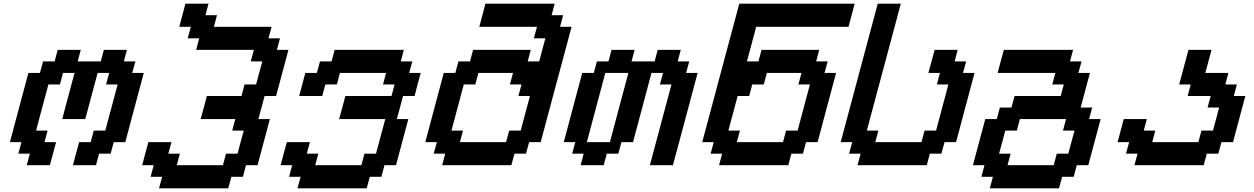

<svg xmlns="http://www.w3.org/2000/svg" viewBox="-20 -895 6790 1040"><path d="M375 0H500L516.6 -62.5H579.1L596.2 -125H658.7Q675.3 -187.5 708.7 -312.5Q742.2 -437.5 758.8 -500H696.3L713.4 -562.5H650.9L667.5 -625H542.5L525.9 -562.5H400.9L417.5 -625H292.5L275.9 -562.5H213.4L196.3 -500H133.8Q117.2 -437.5 83.7 -312.5Q50.3 -187.5 33.7 -125H96.2L79.1 -62.5H141.6L125 0H250Q255.9 -21 267.1 -62.5Q278.3 -104 283.7 -125H221.2L237.8 -187.5H175.3Q186.5 -229 208.7 -312.3Q231 -395.5 242.2 -437.5H304.7L321.3 -500H383.8Q372.6 -458 350.3 -375Q328.1 -292 316.9 -250H441.9Q453.1 -292 475.3 -375Q497.6 -458 508.8 -500H571.3L554.7 -437.5H617.2Q606 -396 583.7 -312.5Q561.5 -229 550.3 -187.5H487.8L471.2 -125H408.7Q402.8 -104 391.6 -62.5Q380.4 -21 375 0Z M841.3 125H1216.3L1233.4 62.5H1295.9L1312.5 0H1375Q1386.2 -42 1408.4 -125.2Q1430.7 -208.5 1441.9 -250H1379.4Q1385.3 -270.5 1396.5 -312.3Q1407.7 -354 1413.1 -375H1475.6Q1486.8 -416.5 1509 -500Q1531.2 -583.5 1542.5 -625H1480L1496.6 -687.5H1434.1L1451.2 -750H1138.7L1155.3 -812.5H1092.8L1109.4 -875H984.4Q979 -854 967.8 -812.5Q956.5 -771 951.2 -750H1013.7L996.6 -687.5H1059.1L1042.5 -625H1355L1338.4 -562.5H1400.9Q1395 -542 1383.8 -500.2Q1372.6 -458.5 1367.2 -437.5H1304.7L1288.1 -375H1100.6Q1095.2 -354 1084 -312.3Q1072.8 -270.5 1066.9 -250H1254.4L1237.8 -187.5H1300.3Q1294.4 -166.5 1283.2 -124.8Q1272 -83 1266.6 -62.5H1204.1L1187.5 0H937.5L954.1 -62.5H891.6L908.7 -125H783.7Q777.8 -104 766.6 -62.5Q755.4 -21 750 0H812.5L795.9 62.5H858.4Z M1591.3 125H1966.3L1983.4 62.5H2045.9L2062.5 0H2125Q2136.2 -42 2158.4 -125.2Q2180.7 -208.5 2191.9 -250H2129.4Q2135.3 -270.5 2146.5 -312.3Q2157.7 -354 2163.1 -375H2225.6Q2231 -395.5 2241.9 -437.3Q2252.9 -479 2258.8 -500H2196.3L2213.4 -562.5H2150.9L2167.5 -625H1792.5L1775.9 -562.5H1713.4L1696.3 -500H1633.8Q1628.4 -479 1617.2 -437.5Q1606 -396 1600.6 -375H1725.6L1742.2 -437.5H1804.7L1821.3 -500H2071.3L2054.7 -437.5H2117.2L2100.6 -375H1850.6Q1845.2 -354 1834 -312.3Q1822.8 -270.5 1816.9 -250H2066.9L2016.6 -62.5H1954.1L1937.5 0H1687.5L1704.1 -62.5H1641.6L1658.7 -125H1533.7Q1527.8 -104 1516.6 -62.5Q1505.4 -21 1500 0H1562.5L1545.9 62.5H1608.4Z M2375 0H2750L2766.6 -62.5H2829.1L2846.2 -125H2908.7Q2936.5 -229.5 2992.4 -437.7Q3048.3 -646 3076.2 -750H3013.7L3030.3 -812.5H2967.8L2984.4 -875H2609.4Q2604 -854 2593 -812.5Q2582 -771 2576.2 -750H2888.7L2871.6 -687.5H2934.1Q2928.2 -667 2917.2 -625.2Q2906.2 -583.5 2900.9 -562.5H2838.4L2855 -625H2542.5L2525.9 -562.5H2463.4L2446.3 -500H2383.8Q2367.2 -437.5 2333.7 -312.5Q2300.3 -187.5 2283.7 -125H2346.2L2329.1 -62.5H2391.6ZM2721.2 -125H2471.2L2487.8 -187.5H2425.3Q2436.5 -229 2458.7 -312.3Q2481 -395.5 2492.2 -437.5H2554.7L2571.3 -500H2758.8L2742.2 -437.5H2804.7L2788.1 -375H2850.6L2800.3 -187.5H2737.8Z M3500 0H3625Q3647.5 -83 3692.1 -250Q3736.8 -417 3758.8 -500H3696.3L3713.4 -562.5H3650.9L3667.5 -625H3542.5L3525.9 -562.5H3400.9L3417.5 -625H3292.5L3275.9 -562.5H3213.4L3196.3 -500H3133.8Q3117.2 -437.5 3083.7 -312.5Q3050.3 -187.5 3033.7 -125H3096.2L3079.1 -62.5H3141.6L3125 0H3250L3266.6 -62.5H3329.1L3346.2 -125H3408.7Q3425.8 -187.5 3459 -312.5Q3492.2 -437.5 3508.8 -500H3571.3L3554.7 -437.5H3617.2ZM3283.7 -125H3158.7Q3175.3 -187.5 3208.7 -312.5Q3242.2 -437.5 3258.8 -500H3383.8Q3366.7 -437.5 3333.5 -312.5Q3300.3 -187.5 3283.7 -125Z M3875 0H4250L4266.6 -62.5H4329.1L4346.2 -125H4408.7Q4425.3 -187.5 4458.7 -312.5Q4492.2 -437.5 4508.8 -500H4446.3L4463.4 -562.5H4400.9L4417.5 -625H4105L4088.4 -562.5H4025.9L4076.2 -750H4576.2Q4581.5 -770.5 4592.8 -812.5Q4604 -854.5 4609.4 -875H3984.4L3783.7 -125H3846.2L3829.1 -62.5H3891.6ZM4221.2 -125H3971.2L3987.8 -187.5H3925.3L3975.6 -375H4038.1L4054.7 -437.5H4117.2L4133.8 -500H4321.3L4304.7 -437.5H4367.2Q4356 -396 4333.7 -312.5Q4311.5 -229 4300.3 -187.5H4237.8Z M4625 0H5000L5016.6 -62.5H5079.1L5096.2 -125H5158.7Q5175.3 -187.5 5208.7 -312.5Q5242.2 -437.5 5258.8 -500H5196.3L5213.4 -562.5H5150.9L5167.5 -625H5042.5Q5037.1 -604 5025.6 -562.3Q5014.2 -520.5 5008.8 -500H5071.3L5054.7 -437.5H5117.2Q5106 -396 5083.7 -312.5Q5061.5 -229 5050.3 -187.5H4987.8L4971.2 -125H4721.2L4737.8 -187.5H4675.3L4859.4 -875H4734.4L4533.7 -125H4596.2L4579.1 -62.5H4641.6Z M5341.3 125H5716.3L5733.4 62.5H5795.9L5812.5 0H5875Q5886.2 -42 5908.4 -125.2Q5930.7 -208.5 5941.9 -250H5879.4L5896 -312.5H5833.5L5883.8 -500H5821.3L5838.4 -562.5H5775.9L5792.5 -625H5417.5Q5411.6 -604 5400.4 -562.3Q5389.2 -520.5 5383.8 -500H5696.3L5679.7 -437.5H5742.2L5725.6 -375H5475.6L5458.5 -312.5H5396L5379.4 -250H5316.9Q5305.7 -208 5283.4 -125Q5261.2 -42 5250 0H5312.5L5295.9 62.5H5358.4ZM5687.5 0H5437.5L5454.1 -62.5H5391.6Q5397.5 -83 5408.7 -125Q5419.9 -167 5425.3 -187.5H5487.8L5504.4 -250H5754.4L5737.8 -187.5H5800.3Q5794.4 -166.5 5783.2 -124.8Q5772 -83 5766.6 -62.5H5704.1Z M6125 0H6500L6516.6 -62.5H6579.1L6596.2 -125H6658.7Q6669.9 -166.5 6692.1 -249.8Q6714.4 -333 6725.6 -375H6663.1L6679.7 -437.5H6617.2L6633.8 -500H6508.8Q6514.2 -520.5 6525.6 -562.3Q6537.1 -604 6542.5 -625H6417.5L6367.2 -437.5H6429.7L6413.1 -375H6538.1L6521 -312.5H6583.5Q6578.1 -291.5 6567.1 -249.8Q6556.2 -208 6550.3 -187.5H6487.8L6471.2 -125H6221.2L6237.8 -187.5H6175.3L6191.9 -250H6066.9Q6061.5 -229 6050.3 -187.3Q6039.1 -145.5 6033.7 -125H6096.2L6079.1 -62.5H6141.6Z"/></svg>

Font: Faithful 32x
Style: Oblique
Weight: 400
Foundry: Faithful Resource Pack
Version: Version 1.0; January 27, 2023